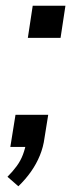

<svg xmlns="http://www.w3.org/2000/svg" viewBox="-20 -512 263 669"><path d="M44 137 6 104Q24 86 38 67Q52 48 60 26.5Q68 5 72 -18L88 0H16L34 -112H148L135 -31Q131 0 119 29.5Q107 59 88 86Q69 113 44 137ZM77 -380 94 -492H208L191 -380Z"/></svg>

Font: Nunito Sans 10pt Condensed SemiBold
Style: Italic
Weight: 600
Width: 3
Italic angle: -9°
Designer: Vernon Adams
Foundry: Vernon Adams
Version: Version 3.101;gftools[0.9.27]